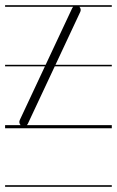

<svg xmlns="http://www.w3.org/2000/svg" viewBox="-22 -483 448 735"><path d="M-2.5 226V232H406V226ZM-2.5 -463V-457H258C256.6 -455.6 255.5 -454 254.6 -452.2L152.8 -235H-2.5V-229H150L53.6 -23.2C50.5 -16.6 52.1 -8.9 57 -4H-2.5V8H406V-4H81C82.4 -5.4 83.5 -7 84.4 -8.8L187.6 -229H406V-235H190.4L285.4 -437.8C288.5 -444.4 286.9 -452.1 282 -457H406V-463Z"/></svg>

Font: LetsTraceRuled
Style: Medium
Weight: 500
Version: Version 003.000